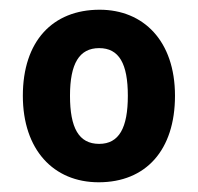

<svg xmlns="http://www.w3.org/2000/svg" viewBox="-20 -835 408 395"><path d="M340 -638C340 -751 275 -815 185 -815C88 -815 27 -750 27 -638C27 -527 90 -460 183 -460C280 -460 340 -526 340 -638ZM124 -638C124 -704 143 -736 184 -736C225 -736 243 -704 243 -638C243 -572 225 -539 184 -539C142 -539 124 -572 124 -638Z"/></svg>

Font: Noto Sans Kannada UI SemiCondensed
Style: Bold
Weight: 700
Width: 4
Designer: Jelle Bosma - Monotype Design Team
Foundry: Monotype Imaging Inc.
Version: Version 2.005